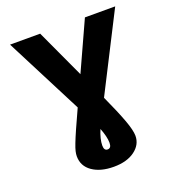

<svg xmlns="http://www.w3.org/2000/svg" viewBox="-163 -859 1110 1205"><g transform="rotate(-20 391.5 -256.5)"><path d="M40 -727.5H241.2L391.6 -402.3L540 -727.5H742.2L480 -212.4Q531.2 -100.6 557.6 -29.3Q584 42 584 78.6Q584 138.2 531.2 177Q478.5 215.8 391.1 215.8Q302.7 215.8 248.3 178Q193.8 140.1 193.8 74.2Q193.8 59.6 198 41.5Q202.1 23.4 213.9 -6.8Q225.6 -37.1 247.3 -86.4Q269 -135.7 304.2 -211.9ZM392.1 -36.1Q379.9 -7.3 373.5 18.8Q367.2 44.9 367.2 65.4Q367.2 100.1 391.1 100.1Q416 100.1 416 64.5Q416 44.4 409.7 18.3Q403.3 -7.8 392.1 -36.1Z"/></g></svg>

Font: Inter Extra Bold
Style: Regular
Weight: 800
Designer: Rasmus Andersson
Foundry: rsms
Version: Version 4.000;git-3c8e0fc